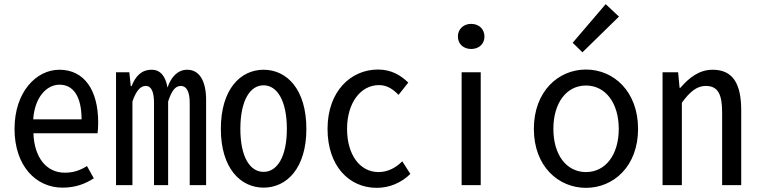

<svg xmlns="http://www.w3.org/2000/svg" viewBox="-20 -892 3646 925"><path d="M281 12C345 12 392 -7 432 -33L399 -92C367 -72 335 -60 292 -60C203 -60 145 -134 141 -250H450C452 -263 453 -283 453 -302C453 -458 386 -556 266 -556C154 -556 50 -448 50 -271C50 -93 153 12 281 12ZM140 -317C147 -423 204 -484 267 -484C334 -484 373 -426 373 -317Z M539 0H618V-403C635 -452 655 -478 682 -478C710 -478 722 -448 722 -396V0H790V-403C806 -452 823 -478 851 -478C878 -478 894 -452 894 -396V0H973V-410C973 -505 939 -556 882 -556C836 -556 804 -521 787 -470C778 -523 754 -556 711 -556C661 -556 633 -525 614 -477H610L603 -544H539Z M1250 12C1361 12 1456 -81 1456 -271C1456 -463 1361 -556 1250 -556C1139 -556 1044 -463 1044 -271C1044 -81 1139 12 1250 12ZM1250 -64C1184 -64 1138 -136 1138 -271C1138 -407 1184 -481 1250 -481C1315 -481 1362 -407 1362 -271C1362 -136 1315 -64 1250 -64Z M1795 13C1856 13 1913 -11 1957 -54L1918 -115C1888 -84 1848 -63 1804 -63C1714 -63 1652 -146 1652 -271C1652 -396 1717 -482 1806 -482C1844 -482 1873 -463 1900 -435L1947 -494C1911 -529 1866 -557 1801 -557C1671 -557 1558 -453 1558 -271C1558 -92 1662 13 1795 13Z M2204 0H2296V-544H2204ZM2250 -656C2287 -656 2314 -680 2314 -716C2314 -752 2287 -777 2250 -777C2213 -777 2186 -752 2186 -716C2186 -680 2213 -656 2250 -656Z M2803 13C2936 13 3054 -91 3054 -271C3054 -452 2936 -557 2803 -557C2670 -557 2552 -452 2552 -271C2552 -91 2670 13 2803 13ZM2803 -63C2709 -63 2646 -146 2646 -271C2646 -396 2709 -480 2803 -480C2897 -480 2961 -396 2961 -271C2961 -146 2897 -63 2803 -63ZM2786 -640 2962 -812 2898 -872 2739 -686Z M3172 0H3265V-397C3304 -451 3338 -478 3380 -478C3439 -478 3459 -438 3459 -350V0H3551V-360C3551 -489 3511 -556 3413 -556C3349 -556 3300 -518 3258 -469H3254L3247 -544H3172Z"/></svg>

Font: Noto Sans Mono CJK HK
Style: Regular
Weight: 400
Designer: Ryoko NISHIZUKA 西塚涼子 (kana, bopomofo & ideographs); Paul D. Hunt (Latin, Greek & Cyrillic); Sandoll Communications 산돌커뮤니
Foundry: Adobe
Version: Version 2.004;hotconv 1.0.118;makeotfexe 2.5.65603